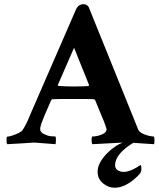

<svg xmlns="http://www.w3.org/2000/svg" viewBox="-20 -672 744 900"><path d="M14.6 3.9Q10.7 0 10.7 -10.7Q10.7 -31.2 12.7 -31.2Q20.5 -31.2 36.1 -36.1Q51.8 -41 66.9 -48.3Q82 -55.7 85.9 -62.5Q93.8 -74.2 102.5 -91.3Q111.3 -108.4 115.2 -119.1L120.1 -130.9L335.9 -627Q346.7 -652.3 372.1 -652.3Q386.7 -652.3 395.5 -639.6L595.7 -144.5Q604.5 -122.1 612.8 -102.1Q621.1 -82 627.9 -64.5Q631.8 -54.7 645.5 -47.4Q659.2 -40 675.3 -36.1Q691.4 -32.2 700.2 -32.2Q704.1 -32.2 704.1 -15.6Q704.1 0 702.1 3.9L642.6 0Q614.3 -2 593.8 -3.4Q573.2 -4.9 560.5 -3.9L413.1 3.9Q409.2 0 409.2 -16.6Q409.2 -32.2 413.1 -32.2Q434.6 -32.2 457 -41.5Q479.5 -50.8 479.5 -66.4Q479.5 -67.4 474.1 -84Q468.8 -100.6 455.1 -131.8L425.8 -203.1Q421.9 -207 418.9 -207Q409.2 -208 385.7 -208Q362.3 -208 325.2 -208Q293 -208 268.1 -208Q243.2 -208 226.6 -207Q222.7 -207 219.7 -202.1L187.5 -127.9Q170.9 -88.9 168.5 -71.3Q166 -53.7 185.5 -43.9Q203.1 -35.2 216.3 -33.7Q229.5 -32.2 239.3 -32.2Q242.2 -31.2 242.2 -16.6Q242.2 -3.9 240.2 3.9Q196.3 1 176.3 -1Q156.2 -2.9 146.5 -3.4Q136.7 -3.9 125.5 -2.9Q114.3 -2 89.8 -0.5Q65.4 1 14.6 3.9ZM325.2 -266.6Q344.7 -266.6 361.8 -267.1Q378.9 -267.6 394.5 -268.6L397.5 -273.4L327.1 -448.2L251 -273.4Q251 -269.5 252.9 -269.5Q282.2 -266.6 325.2 -266.6ZM516.6 208Q488.3 208 462.9 187.5Q437.5 167 437.5 131.8Q437.5 105.5 457 76.7Q476.6 47.9 506.8 24.4Q537.1 1 567.4 -7.8L608.4 -4.9Q519.5 48.8 519.5 102.5Q519.5 117.2 531.2 125.5Q543 133.8 559.6 133.8Q578.1 133.8 602.1 122.6Q626 111.3 637.7 101.6Q642.6 101.6 642.6 119.1Q642.6 132.8 636.7 140.6Q626 154.3 606.4 170.4Q586.9 186.5 564 197.3Q541 208 516.6 208Z"/></svg>

Font: Crimson Text
Style: Bold
Weight: 700
Designer: Sebastian Kosch
Foundry: Sebastian Kosch
Version: Version 1.100